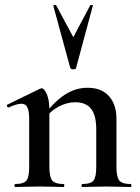

<svg xmlns="http://www.w3.org/2000/svg" viewBox="-20 -750 563 770"><path d="M310 0Q307 0 307 -6Q307 -12 310 -12Q344 -12 355 -26Q366 -40 366 -81V-231Q366 -287 345.5 -313.5Q325 -340 281 -340Q249 -340 215.5 -322.5Q182 -305 160 -274L155 -286Q194 -339 237.5 -368.5Q281 -398 331 -398Q387 -398 417 -364.5Q447 -331 447 -274V-81Q447 -40 458.5 -26Q470 -12 504 -12Q507 -12 507 -6Q507 0 504 0Q485 0 460 -1Q435 -2 407 -2Q380 -2 354.5 -1Q329 0 310 0ZM41 0Q38 0 38 -6Q38 -12 41 -12Q75 -12 86 -26Q97 -40 97 -81V-272Q97 -304 90 -319Q83 -334 65 -334Q56 -334 43 -330Q30 -326 15 -319Q11 -318 8.5 -323.5Q6 -329 9 -330L140 -394Q145 -396 147 -396Q157 -396 167.5 -373Q178 -350 178 -306V-81Q178 -40 189.5 -26Q201 -12 235 -12Q238 -12 238 -6Q238 0 235 0Q216 0 191 -1Q166 -2 138 -2Q111 -2 85.5 -1Q60 0 41 0ZM194 -726Q193 -729 198.5 -730Q204 -731 205 -729L274 -601L342 -729Q344 -731 349 -730Q354 -729 352 -726L285 -477Q284 -472 274 -472Q264 -472 262 -477Z"/></svg>

Font: Cormorant Light SemiBold
Style: Regular
Weight: 600
Version: Version 4.000